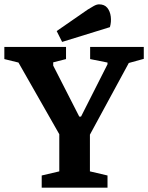

<svg xmlns="http://www.w3.org/2000/svg" viewBox="-35 -864 682 884"><path d="M157 0V-56L238 -75V-246L50 -576L-15 -592V-648H269V-592L210 -577V-562L330 -327H338L460 -568V-576L380 -592V-648H627V-593L558 -574L379 -244V-75L460 -56V0ZM251 -671 226 -721 369 -820Q382 -828 396 -836Q410 -844 421 -844Q446 -844 459 -828Q472 -812 475 -787.5Q478 -763 471 -739Z"/></svg>

Font: Faustina
Style: Bold
Weight: 700
Designer: Alfonso Garcia
Foundry: http://www.omnibus-type.com
Version: Version 1.200